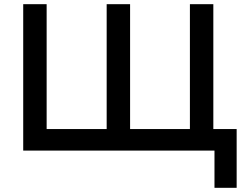

<svg xmlns="http://www.w3.org/2000/svg" viewBox="-20 -720 1178 918"><path d="M91 0V-700H203V-103H490V-700H602V-103H888V-700H1000V-103H1111.5V178H1005.5V0Z"/></svg>

Font: Geologica EX
Style: Regular
Weight: 400
Designer: Sindre Bremnes, Frode Helland
Foundry: Monokrom Skriftforlag AS
Version: Version 1.010;gftools[0.9.28]